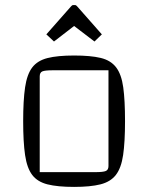

<svg xmlns="http://www.w3.org/2000/svg" viewBox="-20 -726 581 754"><path d="M271 8Q206 8 166.5 -2Q127 -12 106.5 -39Q86 -66 78.5 -117Q71 -168 71 -250Q71 -332 78.5 -383Q86 -434 106.5 -461Q127 -488 166.5 -498Q206 -508 271 -508Q336 -508 375.5 -498.5Q415 -489 436 -461.5Q457 -434 464 -383Q471 -332 471 -250Q471 -168 463.5 -117Q456 -66 435 -39Q414 -12 374.5 -2Q335 8 271 8ZM136 -50H355Q385 -50 395.5 -54.5Q406 -59 406 -74V-450H187Q156 -450 146 -445.5Q136 -441 136 -426ZM192 -563 162 -591 259 -701Q263 -706 267 -706H275Q279 -706 283 -701L380 -591L351 -563L271 -624Z"/></svg>

Font: Changa ExtraLight
Style: Regular
Weight: 250
Designer: Eduardo Rodriguez Tunni
Foundry: Eduardo Rodriguez Tunni
Version: Version 3.002; ttfautohint (v1.8.2)